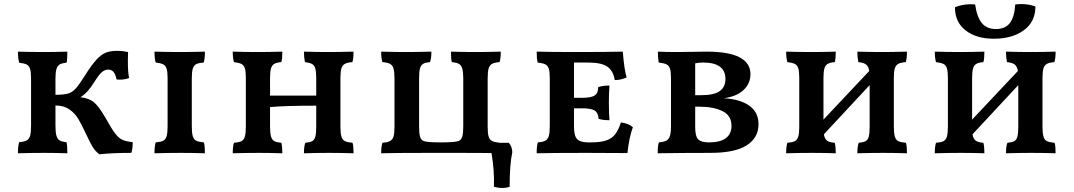

<svg xmlns="http://www.w3.org/2000/svg" viewBox="-20 -758 5323 952"><path d="M638 -53Q638 -18 631 0Q538 0 473 7Q452 -8 438.5 -31Q425 -54 405 -97Q384 -142 367.5 -169.5Q351 -197 323.5 -216Q296 -235 255 -235V-134Q255 -101 260 -84.5Q265 -68 276 -61.5Q287 -55 310 -53Q314 -34 314 2Q254 0 199 0Q137 0 69 2Q69 -34 75 -53Q100 -55 112 -61.5Q124 -68 129 -84Q134 -100 134 -134V-368Q134 -401 129 -416.5Q124 -432 112.5 -438Q101 -444 75 -447Q69 -470 69 -502Q131 -500 196 -500Q248 -500 314 -502Q314 -464 310 -447Q287 -445 276 -438.5Q265 -432 260 -416Q255 -400 255 -368V-288Q296 -288 317 -294Q338 -300 354.5 -318Q371 -336 399 -380Q434 -436 458 -462Q482 -488 505 -497Q528 -506 563 -506Q587 -506 615 -500Q614 -487 614 -456Q614 -399 620 -371Q598 -363 572 -363L558 -364Q552 -392 542 -402.5Q532 -413 517 -413Q501 -413 486.5 -401.5Q472 -390 450 -355Q430 -323 414 -305.5Q398 -288 379 -276Q423 -271 447.5 -249.5Q472 -228 504 -172Q534 -118 551.5 -95.5Q569 -73 586.5 -65Q604 -57 638 -53Z M752 -52Q777 -54 789 -60Q801 -66 806 -82.5Q811 -99 811 -132V-370Q811 -402 806 -417.5Q801 -433 789 -439Q777 -445 752 -448Q746 -466 746 -502Q808 -500 873 -500Q926 -500 996 -502Q996 -466 990 -448Q965 -446 953 -440Q941 -434 936 -418Q931 -402 931 -370V-132Q931 -99 936 -82.5Q941 -66 953.5 -60Q966 -54 991 -52Q996 -36 996 2Q932 0 876 0Q814 0 746 2Q746 -33 752 -52Z M1728 -50Q1733 -35 1733 2Q1671 0 1613 0Q1555 0 1487 2Q1487 -33 1494 -50Q1517 -52 1528 -58Q1539 -64 1543.5 -80.5Q1548 -97 1548 -130V-234Q1390 -234 1319 -227V-130Q1319 -97 1324 -80.5Q1329 -64 1340.5 -58Q1352 -52 1375 -50Q1380 -30 1380 2Q1318 0 1264 0Q1202 0 1134 2Q1134 -32 1140 -50Q1165 -52 1177 -58Q1189 -64 1194 -80.5Q1199 -97 1199 -130V-372Q1199 -404 1194 -419.5Q1189 -435 1177 -441Q1165 -447 1140 -450Q1134 -471 1134 -502Q1196 -500 1261 -500Q1312 -500 1380 -502Q1380 -467 1375 -450Q1351 -448 1339.5 -441Q1328 -434 1323.5 -418Q1319 -402 1319 -370V-284H1548V-370Q1548 -402 1543.5 -418Q1539 -434 1527.5 -440.5Q1516 -447 1492 -450Q1487 -473 1487 -502Q1549 -500 1610 -500Q1663 -500 1733 -502Q1733 -467 1727 -450Q1702 -448 1690 -441.5Q1678 -435 1673 -419.5Q1668 -404 1668 -372V-130Q1668 -97 1673 -80.5Q1678 -64 1690.5 -58Q1703 -52 1728 -50Z M2520 -3Q2507 58 2507 168Q2491 174 2469 174Q2449 174 2429 168Q2432 87 2417 1Q2380 0 2227 0H2104Q1942 0 1870 2Q1870 -30 1876 -50Q1901 -52 1913.5 -58.5Q1926 -65 1931 -80.5Q1936 -96 1936 -129V-369Q1936 -402 1931 -418.5Q1926 -435 1913.5 -441.5Q1901 -448 1876 -450Q1870 -468 1870 -502Q1936 -500 1991 -500Q2051 -500 2119 -502Q2119 -467 2112 -450Q2089 -448 2078 -441.5Q2067 -435 2062.5 -419Q2058 -403 2058 -369V-131Q2058 -97 2062.5 -81Q2067 -65 2080 -59Q2097 -52 2167 -52Q2237 -52 2254 -59Q2267 -64 2272 -80.5Q2277 -97 2277 -131V-369Q2277 -402 2272 -418.5Q2267 -435 2255 -441.5Q2243 -448 2220 -450Q2216 -466 2216 -502Q2276 -500 2332 -500Q2395 -500 2463 -502Q2463 -468 2457 -450Q2432 -448 2420 -441.5Q2408 -435 2403 -419Q2398 -403 2398 -369V-129Q2398 -96 2403 -80.5Q2408 -65 2419.5 -59Q2431 -53 2457 -50H2503Q2520 -30 2520 -3Z M3118 -127Q3100 -80 3091 1L2886 0Q2727 0 2641 2Q2641 -36 2647 -52Q2672 -54 2684 -60.5Q2696 -67 2701 -83Q2706 -99 2706 -133V-370Q2706 -402 2701 -417.5Q2696 -433 2683.5 -439Q2671 -445 2646 -448Q2641 -467 2641 -502Q2725 -500 2825 -500Q2994 -500 3068 -502Q3075 -414 3087 -374Q3059 -361 3028 -361Q3022 -404 2993.5 -426Q2965 -448 2893 -448H2826V-273H2865Q2911 -273 2928.5 -284.5Q2946 -296 2946 -326Q2970 -334 3002 -334Q2999 -298 2999 -249Q2999 -195 3002 -162Q2967 -162 2948 -169Q2946 -199 2928.5 -210Q2911 -221 2865 -221H2826V-136Q2826 -102 2832 -84.5Q2838 -67 2854 -59.5Q2870 -52 2901 -52H2910Q2959 -52 2987 -62Q3015 -72 3030.5 -92.5Q3046 -113 3059 -151Q3100 -145 3118 -127Z M3741 -142Q3741 -75 3682.5 -37.5Q3624 0 3503 0Q3367 0 3241 2Q3241 -36 3247 -52Q3271 -54 3283.5 -60.5Q3296 -67 3301.5 -83.5Q3307 -100 3307 -133V-370Q3307 -402 3302 -417.5Q3297 -433 3284.5 -439Q3272 -445 3246 -448Q3242 -468 3242 -502Q3286 -500 3334 -500L3417 -501Q3444 -502 3484 -502Q3701 -502 3701 -390Q3701 -343 3666 -311Q3631 -279 3569 -271Q3651 -266 3696 -233.5Q3741 -201 3741 -142ZM3466 -448Q3446 -448 3427 -444V-286H3456Q3521 -286 3549 -306.5Q3577 -327 3577 -366Q3577 -448 3466 -448ZM3607 -134Q3607 -185 3562.5 -207Q3518 -229 3447 -229H3427V-128Q3427 -82 3442 -67Q3457 -52 3495 -52Q3551 -52 3579 -73Q3607 -94 3607 -134Z M4472 -50Q4477 -35 4477 2Q4415 0 4357 0Q4299 0 4231 2Q4231 -33 4238 -50Q4261 -52 4272 -58Q4283 -64 4287.5 -80.5Q4292 -97 4292 -130V-336L4065 -92Q4069 -69 4081 -60.5Q4093 -52 4119 -50Q4124 -30 4124 2Q4062 0 4008 0Q3946 0 3878 2Q3878 -32 3884 -50Q3909 -52 3921 -58Q3933 -64 3938 -80.5Q3943 -97 3943 -130V-372Q3943 -404 3938 -419.5Q3933 -435 3921 -441Q3909 -447 3884 -450Q3878 -471 3878 -502Q3940 -500 4005 -500Q4056 -500 4124 -502Q4124 -467 4119 -450Q4095 -448 4083.5 -441Q4072 -434 4067.5 -418Q4063 -402 4063 -370V-165L4290 -406Q4286 -429 4274.5 -438Q4263 -447 4236 -450Q4231 -473 4231 -502Q4293 -500 4354 -500Q4407 -500 4477 -502Q4477 -467 4471 -450Q4446 -448 4434 -441.5Q4422 -435 4417 -419.5Q4412 -404 4412 -372V-130Q4412 -97 4417 -80.5Q4422 -64 4434.5 -58Q4447 -52 4472 -50Z M5209 -50Q5214 -35 5214 2Q5152 0 5094 0Q5036 0 4968 2Q4968 -33 4975 -50Q4998 -52 5009 -58Q5020 -64 5024.5 -80.5Q5029 -97 5029 -130V-336L4802 -92Q4806 -69 4818 -60.5Q4830 -52 4856 -50Q4861 -30 4861 2Q4799 0 4745 0Q4683 0 4615 2Q4615 -32 4621 -50Q4646 -52 4658 -58Q4670 -64 4675 -80.5Q4680 -97 4680 -130V-372Q4680 -404 4675 -419.5Q4670 -435 4658 -441Q4646 -447 4621 -450Q4615 -471 4615 -502Q4677 -500 4742 -500Q4793 -500 4861 -502Q4861 -467 4856 -450Q4832 -448 4820.5 -441Q4809 -434 4804.5 -418Q4800 -402 4800 -370V-165L5027 -406Q5023 -429 5011.5 -438Q5000 -447 4973 -450Q4968 -473 4968 -502Q5030 -500 5091 -500Q5144 -500 5214 -502Q5214 -467 5208 -450Q5183 -448 5171 -441.5Q5159 -435 5154 -419.5Q5149 -404 5149 -372V-130Q5149 -97 5154 -80.5Q5159 -64 5171.5 -58Q5184 -52 5209 -50ZM4715 -722Q4750 -737 4795 -737Q4808 -737 4815 -736Q4824 -673 4848.5 -643.5Q4873 -614 4918 -614Q4964 -614 4987 -643.5Q5010 -673 5014 -736Q5032 -738 5042 -738Q5081 -738 5114 -726Q5114 -650 5056.5 -608Q4999 -566 4908 -566Q4821 -566 4768 -607Q4715 -648 4715 -722Z"/></svg>

Font: Vollkorn SC SemiBold
Style: Regular
Weight: 600
Designer: Friedrich Althausen
Foundry: Friedrich Althausen
Version: Version 4.015